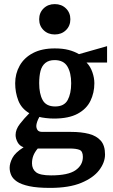

<svg xmlns="http://www.w3.org/2000/svg" viewBox="-20 -739 553 936"><path d="M224 177Q161 177 122 168.5Q83 160 62.5 146Q42 132 34.5 114.5Q27 97 27 79Q27 57 40.5 31Q54 5 95 -21Q75 -28 65.5 -46Q56 -64 56 -81Q56 -108 77 -135Q98 -162 123 -187Q84 -210 69 -249.5Q54 -289 54 -333Q54 -380 76 -419Q98 -458 141 -480.5Q184 -503 247 -503Q286 -503 314.5 -495.5Q343 -488 365 -475L502 -514V-434H402Q420 -416 430 -388Q440 -360 440 -333Q440 -287 421 -247.5Q402 -208 358.5 -184.5Q315 -161 243 -161Q224 -161 203 -163.5Q182 -166 172 -169Q165 -157 161 -145Q157 -133 157 -125Q157 -114 163 -105Q169 -96 187 -96H327Q376 -96 413 -86.5Q450 -77 471 -53.5Q492 -30 492 14Q492 53 463.5 90.5Q435 128 376 152.5Q317 177 224 177ZM229 116Q312 116 348 91Q384 66 384 26Q384 -2 367.5 -8.5Q351 -15 320 -15H164Q149 3 142.5 20Q136 37 136 57Q136 85 155.5 100.5Q175 116 229 116ZM249 -220Q293 -220 310 -251.5Q327 -283 327 -333Q327 -384 308.5 -415Q290 -446 246 -446Q218 -446 201 -432Q184 -418 177.5 -393Q171 -368 171 -333Q171 -282 188 -251Q205 -220 249 -220ZM247 -571Q214 -571 192.5 -592Q171 -613 171 -645Q171 -677 192.5 -698Q214 -719 247 -719Q280 -719 301.5 -698Q323 -677 323 -645Q323 -613 301.5 -592Q280 -571 247 -571Z"/></svg>

Font: Manuale SemiBold
Style: Regular
Weight: 600
Version: Version 1.002